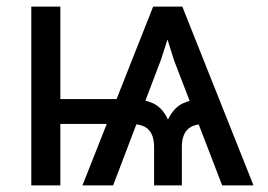

<svg xmlns="http://www.w3.org/2000/svg" viewBox="-20 -561 811 581"><path d="M652.3 0 506.3 -379.4 455.6 -541H531.7L747.1 0ZM74.7 0V-541H162.6V0ZM121.1 -186V-261.2H367.7V-186ZM446.3 0V-115.7Q446.3 -149.4 431.4 -166.7Q416.5 -184.1 382.8 -185.5V-261.2Q414.6 -261.2 442.9 -248.5Q471.2 -235.8 488.3 -199.2Q505.9 -235.8 533.9 -248.5Q562 -261.2 593.8 -261.2V-185.5Q560.1 -184.1 545.2 -166.7Q530.3 -149.4 530.3 -115.7V0ZM229.5 0 443.4 -541H519L466.8 -379.4L322.3 0Z"/></svg>

Font: Inter 17pt
Style: Regular
Weight: 400
Version: Version 4.001;git-66647c0bb